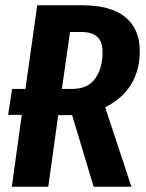

<svg xmlns="http://www.w3.org/2000/svg" viewBox="-20 -712 556 732"><path d="M381 -303 481 0H337L255 -273H202L164 0H25L63 -274H11L26 -373H77L122 -692H292Q403 -692 458 -646.5Q513 -601 513 -517Q513 -445 480 -390.5Q447 -336 381 -303ZM247 -590 216 -373H254Q316 -373 343.5 -413.5Q371 -454 371 -512Q371 -553 351 -571.5Q331 -590 289 -590Z"/></svg>

Font: Fira Sans Compressed SemiBold
Style: Italic
Weight: 600
Width: 1
Italic angle: -8°
Designer: bBox Type GmbH & Carrois Corporate GbR & Edenspiekermann AG
Foundry: bBox Type GmbH & Carrois Corporate GbR & Edenspiekermann AG
Version: Version 4.301